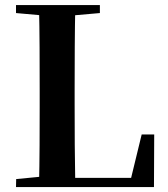

<svg xmlns="http://www.w3.org/2000/svg" viewBox="-20 -761 682 781"><path d="M45.1 0 45.8 -32.6 198.2 -47.3H213.3L212.6 0ZM138.6 0Q140.6 -85.2 141 -169.1Q141.4 -253.1 141.4 -325.6V-393.6Q141.4 -481.3 141 -568.1Q140.6 -654.9 138.6 -740.5H286.3Q284.6 -655.6 284.1 -569.2Q283.6 -482.9 283.6 -399.7V-337.1Q283.6 -257.9 284.1 -172.3Q284.6 -86.6 286.3 0ZM212.6 0 213.3 -37.4H575.6L505.4 -4.7L556.3 -214H607.3L606.3 0ZM45.1 -707.9V-740.5H386.3V-707.9L231.1 -694.2H198.2Z"/></svg>

Font: Noto Serif JP
Style: Regular
Weight: 200
Designer: Ryoko NISHIZUKA 西塚涼子 (kana & ideographs); Frank Grießhammer (Latin, Greek & Cyrillic); Wenlong ZHANG 张文龙 (bopomofo); San
Foundry: Adobe
Version: Version 2.001;hotconv 1.1.0;makeotfexe 2.6.0